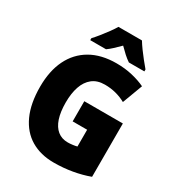

<svg xmlns="http://www.w3.org/2000/svg" viewBox="-217 -1058 1101 1200"><g transform="rotate(30 333.5 -458.5)"><path d="M329.6 -418H607.9V-33.2Q552.7 -12.7 488.5 -1.5Q424.3 9.8 355 9.8Q259.8 9.8 190.2 -31.7Q120.6 -73.2 82.8 -155.5Q44.9 -237.8 44.9 -358.9Q44.9 -472.7 84.7 -554.2Q124.5 -635.7 200.9 -679.9Q277.3 -724.1 386.7 -724.1Q447.8 -724.1 501.5 -711.4Q555.2 -698.7 595.2 -679.2L541 -534.2Q507.3 -552.7 469.7 -562.5Q432.1 -572.3 390.1 -572.3Q335.4 -572.3 300.8 -544.7Q266.1 -517.1 249.5 -468.3Q232.9 -419.4 232.9 -354Q232.9 -285.6 248.5 -238.8Q264.2 -191.9 294.4 -167.5Q324.7 -143.1 368.2 -143.1Q383.3 -143.1 402.3 -145.5Q421.4 -147.9 434.1 -151.4V-272.5H329.6ZM451.7 -927.2Q465.3 -904.8 483.9 -879.2Q502.4 -853.5 522.7 -828.4Q543 -803.2 561.5 -781.2V-767.1H449.7Q429.2 -780.8 409.2 -798.8Q389.2 -816.9 366.2 -840.3Q342.3 -816.4 323.2 -798.6Q304.2 -780.8 284.7 -767.1H170.9V-781.2Q187.5 -798.8 209 -825.4Q230.5 -852.1 250.5 -879.6Q270.5 -907.2 282.2 -927.2Z"/></g></svg>

Font: Open Sans SemiCondensed ExtraBold
Style: Regular
Weight: 800
Width: 4
Designer: Monotype Design Team
Foundry: Monotype Imaging Inc.
Version: Version 3.000